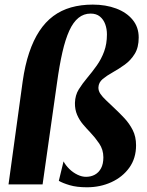

<svg xmlns="http://www.w3.org/2000/svg" viewBox="-20 -801 640 834"><path d="M78.5 -447.5Q88.5 -518 106.8 -572.2Q125 -626.5 151 -666Q177 -705.5 211.2 -731Q245.5 -756.5 288.5 -768.8Q331.5 -781 383 -781Q439.5 -781 484.8 -764Q530 -747 556.2 -715Q582.5 -683 582.5 -638Q582.5 -595 565.2 -567Q548 -539 522 -520.2Q496 -501.5 470 -487Q444 -472.5 426.2 -457.8Q408.5 -443 407.5 -421.5Q407 -407 416 -393.5Q425 -380 441 -365.2Q457 -350.5 477 -331Q499 -310.5 520.5 -287.5Q542 -264.5 556.5 -236Q571 -207.5 571 -170Q571 -113.5 541.8 -72.8Q512.5 -32 464 -9.8Q415.5 12.5 357.5 12.5Q313.5 12.5 283 3.5Q252.5 -5.5 235.5 -15.5L256 -100Q265 -83 281 -67.2Q297 -51.5 316.8 -42Q336.5 -32.5 354.5 -33Q375 -33 392 -42.2Q409 -51.5 419 -70.2Q429 -89 429 -117.5Q429 -151 411 -177.5Q393 -204 372 -226Q356.5 -242 340.8 -260.5Q325 -279 315 -302.2Q305 -325.5 305.5 -354Q306.5 -387.5 322 -412.5Q337.5 -437.5 359 -463Q380.5 -488.5 400.2 -516.2Q420 -544 432.2 -577Q444.5 -610 444.5 -651.5Q444.5 -675.5 437 -696Q429.5 -716.5 414 -729.2Q398.5 -742 373.5 -742Q344 -742 321 -723.5Q298 -705 281 -667.8Q264 -630.5 251 -573.8Q238 -517 227.5 -440L165 0H17Z"/></svg>

Font: Merriweather 96pt ExtraBold
Style: Italic
Weight: 800
Italic angle: -7.8°
Version: Version 2.101